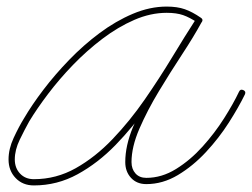

<svg xmlns="http://www.w3.org/2000/svg" viewBox="-20 -547 766 584"><path d="M594 -480Q588 -472 581 -478Q557 -494 537 -501Q517 -508 487 -508Q438 -508 388.5 -486.5Q339 -465 291.5 -429Q244 -393 202 -349.5Q160 -306 126 -261Q92 -216 69 -178Q55 -153 40 -122Q25 -91 25 -62Q25 -36 41 -19Q57 -2 83 -2Q151 -2 210.5 -35.5Q270 -69 322.5 -124Q375 -179 420 -244Q465 -309 504 -373.5Q543 -438 576 -489Q581 -496 589 -492Q597 -487 593 -479Q569 -435 533.5 -381Q498 -327 463 -269Q428 -211 404 -155.5Q380 -100 380 -54Q380 -33 392 -19.5Q404 -6 425 -6Q472 -6 515.5 -33Q559 -60 596 -101Q633 -142 661.5 -187Q690 -232 707 -268Q711 -277 720 -273Q729 -269 725 -260Q706 -221 676 -174Q646 -127 606.5 -84.5Q567 -42 521 -14.5Q475 13 425 13Q396 13 378.5 -6Q361 -25 361 -54Q361 -104 384.5 -160.5Q408 -217 443.5 -275Q479 -333 515 -387.5Q551 -442 576 -488Q580 -496 589 -491Q597 -486 592 -478Q558 -425 518 -359.5Q478 -294 431.5 -227.5Q385 -161 331.5 -106Q278 -51 216 -17Q154 17 83 17Q49 17 27.5 -5.5Q6 -28 6 -62Q6 -94 21.5 -127.5Q37 -161 53 -187Q77 -228 112 -274Q147 -320 190.5 -365Q234 -410 283 -446.5Q332 -483 384 -505Q436 -527 487 -527Q519 -527 542 -519Q565 -511 591 -493Q599 -488 594 -480Z"/></svg>

Font: FRB American Cursive Guidelines Extralight
Style: Italic
Weight: 200
Italic angle: -25°
Version: Version 2.0;Modular Font Editor K font №1